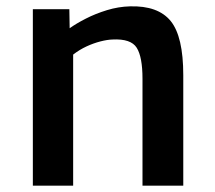

<svg xmlns="http://www.w3.org/2000/svg" viewBox="-20 -585 676 605"><path d="M83.5 0V-556H198.5L199.5 -496Q219.5 -510.5 250.2 -526.2Q281 -542 317 -553Q353 -564 389.5 -565Q478 -567.5 517.8 -518.8Q557.5 -470 557.5 -348V0H429V-337Q429 -405.5 410.8 -434.5Q392.5 -463.5 334.5 -460.5Q318 -460 296.5 -454.5Q275 -449 252.8 -438.8Q230.5 -428.5 210.5 -413V0Z"/></svg>

Font: Merriweather Sans Medium
Style: Regular
Weight: 500
Designer: Eben Sorkin
Foundry: Eben Sorkin
Version: Version 2.001